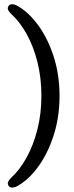

<svg xmlns="http://www.w3.org/2000/svg" viewBox="-20 -740 341 883"><path d="M253.8 -299.1Q253.8 -201.6 226.7 -117.2Q199.5 -32.8 154.3 28.6Q109 90 55.1 118.1Q25.3 130 17.3 110.1Q14.1 102.8 18.1 94.8Q22.1 86.9 30.8 78.1Q70.4 42.1 102 -15Q133.6 -72.1 152 -144.5Q170.4 -216.8 170.4 -299.1Q170.4 -380.8 152.5 -453.1Q134.6 -525.4 103 -582.6Q71.4 -639.8 30.8 -676.6Q21.9 -685.1 18 -693.1Q14.1 -701.1 17.3 -708.3Q24.8 -728 55.1 -715.8Q108.7 -687.5 154.1 -626.1Q199.5 -564.7 226.7 -480.4Q253.8 -396.1 253.8 -299.1Z"/></svg>

Font: Fraunces 144pt S100 Black
Style: Regular
Weight: 900
Version: Version 1.000